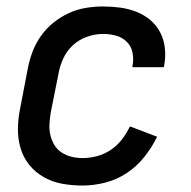

<svg xmlns="http://www.w3.org/2000/svg" viewBox="-20 -562 590 594"><path d="M236 12Q203 12 172.5 6.5Q142 1 115.5 -14Q89 -29 70.5 -52Q52 -75 43.5 -104Q35 -133 35.5 -165Q36 -197 43 -230L66 -350Q71 -376 80.5 -401.5Q90 -427 106.5 -450.5Q123 -474 145.5 -492Q168 -510 193 -521.5Q218 -533 245 -537.5Q272 -542 298 -542Q325 -542 351.5 -538.5Q378 -535 402 -525.5Q426 -516 445 -500Q464 -484 475.5 -462Q487 -440 490 -413.5Q493 -387 488 -360L487 -354H390V-358Q394 -379 390 -399Q386 -419 372.5 -432.5Q359 -446 339.5 -451.5Q320 -457 299 -457Q275 -457 250 -448.5Q225 -440 205.5 -422Q186 -404 175.5 -380.5Q165 -357 161 -334L137 -214Q134 -196 133 -178Q132 -160 136 -143.5Q140 -127 148.5 -113Q157 -99 171 -90Q185 -81 201.5 -77Q218 -73 236 -73Q258 -73 280.5 -79Q303 -85 323 -98.5Q343 -112 357.5 -131Q372 -150 382 -171L466 -139Q450 -106 426.5 -76.5Q403 -47 372 -26.5Q341 -6 305.5 3Q270 12 236 12Z"/></svg>

Font: Lode Dark Term
Style: Bold Italic
Weight: 700
Italic angle: -11°
Monospace: yes
Designer: Belleve Invis
Foundry: Belleve Invis
Version: Version 29.2.0